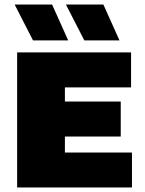

<svg xmlns="http://www.w3.org/2000/svg" viewBox="-20 -826 638 846"><path d="M55.5 0V-595H557.5V-441H266V-154H561.5V0ZM180.5 -224.5V-378.5H512V-224.5ZM351.5 -648 270.5 -806H435.5L506.5 -648ZM125.5 -648 44.5 -806H209.5L280.5 -648Z"/></svg>

Font: Encode Sans SC Condensed Thin Black
Style: Regular
Weight: 900
Version: Version 3.002